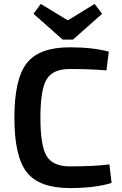

<svg xmlns="http://www.w3.org/2000/svg" viewBox="-20 -942 618 974"><path d="M498 -872 350 -741H298L150 -872L187 -922L320 -841H328L460 -922ZM535 -108 546 -14Q463 12 334 12Q179 12 116 -68Q53 -148 53 -345Q53 -542 116 -622Q179 -702 334 -702Q450 -702 532 -680L520 -585Q433 -592 334 -592Q248 -592 216.5 -539.5Q185 -487 185 -345Q185 -203 216.5 -150.5Q248 -98 334 -98Q461 -98 535 -108Z"/></svg>

Font: Exo 2.0 Semi Bold
Style: Regular
Weight: 600
Designer: Natanael Gama
Version: Version 1.001;PS 001.001;hotconv 1.0.70;makeotf.lib2.5.58329